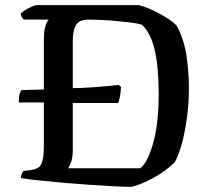

<svg xmlns="http://www.w3.org/2000/svg" viewBox="-20 -724 820 744"><path d="M233 -325 141 -327H53Q53 -350 56.5 -361.5Q60 -373 64 -375L141 -377L233 -382Q291 -382 344 -386Q397 -390 440 -395L449 -387Q448 -365 444.5 -348.5Q441 -332 438 -325ZM490 0Q460 0 415 -2.5Q370 -5 318.5 -8.5Q267 -12 216.5 -16.5Q166 -21 125 -25.5Q84 -30 61 -34Q61 -42 64 -49.5Q67 -57 71 -61L100 -65Q120 -68 130.5 -76Q141 -84 145.5 -105Q150 -126 150 -166V-568Q150 -596 153.5 -613Q157 -630 162 -638.5Q167 -647 169 -648H72Q68 -652 64.5 -658Q61 -664 60 -671Q66 -678 78.5 -685.5Q91 -693 104 -698.5Q117 -704 123 -704H518Q535 -700 555.5 -691.5Q576 -683 597.5 -671.5Q619 -660 637 -647.5Q655 -635 665 -624Q693 -572 702.5 -508.5Q712 -445 712 -385Q712 -324 704.5 -268.5Q697 -213 685 -168.5Q673 -124 657 -95Q642 -80 621 -64.5Q600 -49 576.5 -36Q553 -23 530.5 -13.5Q508 -4 490 0ZM244 -72H524Q541 -86 554 -114.5Q567 -143 576.5 -181Q586 -219 590.5 -263.5Q595 -308 595 -354Q595 -401 592 -443Q589 -485 581.5 -521Q574 -557 561 -584.5Q548 -612 529 -629Q510 -634 475.5 -638Q441 -642 401 -645Q361 -648 323 -648Q286 -648 274 -626Q262 -604 262 -568V-140Q262 -116 256 -98Q250 -80 244 -72Z"/></svg>

Font: Texturina 12pt Medium
Style: Regular
Weight: 500
Designer: Guillermo Torres Carreño
Foundry: Omnibus-Type
Version: Version 1.002